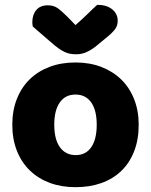

<svg xmlns="http://www.w3.org/2000/svg" viewBox="-20 -760 626 796"><path d="M555 -243Q555 -181 536 -132.5Q517 -84 482.5 -51Q448 -18 400 -1Q352 16 293 16Q234 16 186 -2Q138 -20 103.5 -53.5Q69 -87 50 -135Q31 -183 31 -243Q31 -302 50 -350Q69 -398 103.5 -431.5Q138 -465 186 -483Q234 -501 293 -501Q352 -501 400 -482.5Q448 -464 482.5 -430.5Q517 -397 536 -349Q555 -301 555 -243ZM205 -243Q205 -182 228.5 -149.5Q252 -117 294 -117Q336 -117 358.5 -150Q381 -183 381 -243Q381 -303 358 -335.5Q335 -368 293 -368Q251 -368 228 -335.5Q205 -303 205 -243ZM293 -656Q326 -685 345 -704Q364 -723 383 -740Q422 -740 445 -721.5Q468 -703 468 -674Q468 -654 457 -639Q446 -624 420 -603L375 -566Q357 -552 337.5 -543.5Q318 -535 296 -535Q282 -535 271 -537Q260 -539 248 -544.5Q236 -550 222 -560Q208 -570 190 -586L116 -650Q115 -655 114.5 -659Q114 -663 114 -668Q114 -699 130.5 -718.5Q147 -738 178 -738Q201 -738 217 -727.5Q233 -717 259 -691Z"/></svg>

Font: Baloo Bhaina
Style: Regular
Weight: 400
Designer: Manish Minz, Shuchita Grover and Ek Type
Foundry: Ek Type
Version: Version 1.443;PS 1.000;hotconv 16.6.51;makeotf.lib2.5.65220;